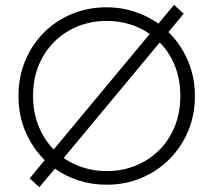

<svg xmlns="http://www.w3.org/2000/svg" viewBox="-20 -745 878 790"><path d="M142 25 102 -11 164 -86Q114 -135.5 85 -203Q56 -270.5 56 -350Q56 -428 83.5 -494.5Q111 -561 160.2 -610.5Q209.5 -660 275.8 -687.5Q342 -715 419 -715Q479 -715 533 -697.2Q587 -679.5 632 -648L696 -725L736 -689L673 -613Q724 -563.5 753 -495.8Q782 -428 782 -350Q782 -272.5 754.2 -206Q726.5 -139.5 677 -90Q627.5 -40.5 561.5 -12.8Q495.5 15 419 15Q358.5 15 304.5 -2.2Q250.5 -19.5 206 -51ZM201 -130 596 -605Q559.5 -631.5 514 -645.2Q468.5 -659 419 -659Q356 -659 301 -637Q246 -615 204.5 -574.2Q163 -533.5 139.5 -476.8Q116 -420 116 -350Q116 -282 138.8 -226Q161.5 -170 201 -130ZM419 -41Q482 -41 537 -63Q592 -85 633.5 -125.8Q675 -166.5 698.5 -223.5Q722 -280.5 722 -350Q722 -418.5 699.5 -474.5Q677 -530.5 637 -570L242 -95Q279 -69 324.2 -55Q369.5 -41 419 -41Z"/></svg>

Font: Geologica Roman Thin
Style: Regular
Weight: 250
Designer: Sindre Bremnes, Frode Helland
Foundry: Monokrom Skriftforlag AS
Version: Version 1.010;gftools[0.9.28]